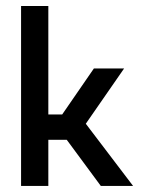

<svg xmlns="http://www.w3.org/2000/svg" viewBox="-20 -616 474 636"><path d="M314 0 201.2 -152.8H140.1V0H49.8V-596.2H140.1V-236.8H186L291 -389.2H391.1L264.2 -206.1L420.9 0Z"/></svg>

Font: Neutral Grotesk
Style: Regular
Weight: 400
Designer: Nawras Khrais
Foundry: Nawras Khrais
Version: Version 1.000;PS 001.000;hotconv 1.0.88;makeotf.lib2.5.64775